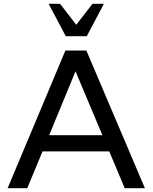

<svg xmlns="http://www.w3.org/2000/svg" viewBox="-20 -987 800 1007"><path d="M376 -613 517 -278H238ZM634 0H740L433 -722H323L20 0H123L203 -193H553ZM435 -797 525 -967H465L380 -857L295 -967H235L325 -797Z"/></svg>

Font: Perun
Style: Regular
Weight: 400
Foundry: Copyright (c) Stefan Peev, Context Ltd, 2016
Version: Version 1.089